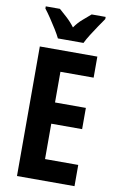

<svg xmlns="http://www.w3.org/2000/svg" viewBox="-101 -1081 637 1042"><g transform="rotate(10 217.5 -560.0)"><path d="M387 -93H70V-807H387V-691H204V-522H374V-405H204V-210H387ZM159 -867Q150 -886 133 -913.5Q116 -941 97.5 -968.5Q79 -996 64 -1015V-1027H142Q158 -1013 183 -990.5Q208 -968 229 -940Q250 -970 274 -990Q298 -1010 317 -1027H394V-1015Q380 -995 362 -968.5Q344 -942 327 -915Q310 -888 300 -867Z"/></g></svg>

Font: Noto Sans Kannada UI ExtraCondensed
Style: Bold
Weight: 700
Width: 2
Designer: Jelle Bosma - Monotype Design Team
Foundry: Monotype Imaging Inc.
Version: Version 2.005; ttfautohint (v1.8.4.7-5d5b)